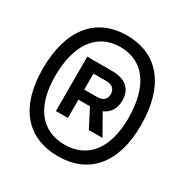

<svg xmlns="http://www.w3.org/2000/svg" viewBox="-158 -814 902 936"><g transform="rotate(30 293.0 -346.5)"><path d="M293 -7.3C468.8 -7.3 569.3 -128.4 569.3 -339.4C569.3 -559.6 468.8 -686 293 -686C117.2 -686 16.6 -559.6 16.6 -339.4C16.6 -128.4 117.2 -7.3 293 -7.3ZM293 -72.3C162.1 -72.3 86.9 -169.4 86.9 -339.4C86.9 -518.1 162.1 -621.1 293 -621.1C423.8 -621.1 499 -518.1 499 -339.4C499 -169.4 423.8 -72.3 293 -72.3ZM175.3 -193.4H242.7V-296.4H307.6L360.8 -193.4H437.5L373.5 -306.6C410.6 -322.3 430.7 -354.5 430.7 -399.4C430.7 -464.4 389.2 -499.5 316.4 -499.5H175.3ZM242.7 -353V-442.9H316.4C347.7 -442.9 366.2 -426.3 366.2 -397.9C366.2 -369.6 347.7 -353 316.4 -353Z"/></g></svg>

Font: Cascadia Code SemiLight
Style: Regular
Weight: 350
Monospace: yes
Designer: Aaron Bell
Foundry: Saja Typeworks
Version: Version 2404.023